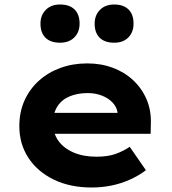

<svg xmlns="http://www.w3.org/2000/svg" viewBox="-20 -824 764 854"><path d="M388 10Q291 10 218.5 -25.5Q146 -61 106 -122.5Q66 -184 66 -263Q66 -326 89 -377Q112 -428 153 -465Q194 -502 249 -522Q304 -542 368 -542Q430 -542 482 -522.5Q534 -503 572.5 -467Q611 -431 632 -382Q653 -333 651 -274L650 -229H171L148 -322H520L503 -302V-322Q500 -347 481.5 -367Q463 -387 434 -398.5Q405 -410 370 -410Q325 -410 290 -395.5Q255 -381 235.5 -351Q216 -321 216 -275Q216 -231 239.5 -198Q263 -165 306.5 -146Q350 -127 409 -127Q460 -127 494.5 -139.5Q529 -152 557 -171L629 -67Q596 -42 556.5 -24.5Q517 -7 474.5 1.5Q432 10 388 10ZM488 -634Q446 -634 423.5 -656Q401 -678 401 -719Q401 -756 424.5 -780Q448 -804 488 -804Q529 -804 551.5 -782Q574 -760 574 -719Q574 -681 551 -657.5Q528 -634 488 -634ZM247 -634Q205 -634 182.5 -656Q160 -678 160 -719Q160 -756 183.5 -780Q207 -804 247 -804Q289 -804 311.5 -782Q334 -760 334 -719Q334 -681 310.5 -657.5Q287 -634 247 -634Z"/></svg>

Font: Lexend Exa
Style: Bold
Weight: 700
Designer: Bonnie Shaver-Troup, Thomas Jockin
Foundry: Lexend
Version: Version 1.007